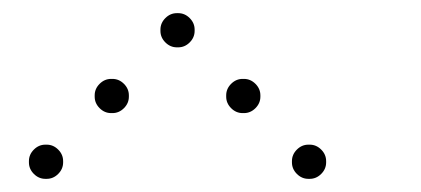

<svg xmlns="http://www.w3.org/2000/svg" viewBox="-20 -696 640 292"><path d="M249 -676Q239 -676 231.5 -668.5Q224 -661 224 -651V-649Q224 -639 231.5 -631.5Q239 -624 249 -624H251Q261 -624 268.5 -631.5Q276 -639 276 -649V-651Q276 -661 268.5 -668.5Q261 -676 251 -676ZM149 -576Q139 -576 131.5 -568.5Q124 -561 124 -551V-549Q124 -539 131.5 -531.5Q139 -524 149 -524H151Q161 -524 168.5 -531.5Q176 -539 176 -549V-551Q176 -561 168.5 -568.5Q161 -576 151 -576ZM349 -576Q339 -576 331.5 -568.5Q324 -561 324 -551V-549Q324 -539 331.5 -531.5Q339 -524 349 -524H351Q361 -524 368.5 -531.5Q376 -539 376 -549V-551Q376 -561 368.5 -568.5Q361 -576 351 -576ZM49 -476Q39 -476 31.5 -468.5Q24 -461 24 -451V-449Q24 -439 31.5 -431.5Q39 -424 49 -424H51Q61 -424 68.5 -431.5Q76 -439 76 -449V-451Q76 -461 68.5 -468.5Q61 -476 51 -476ZM449 -476Q439 -476 431.5 -468.5Q424 -461 424 -451V-449Q424 -439 431.5 -431.5Q439 -424 449 -424H451Q461 -424 468.5 -431.5Q476 -439 476 -449V-451Q476 -461 468.5 -468.5Q461 -476 451 -476Z"/></svg>

Font: Doto Rounded
Style: Regular
Weight: 400
Monospace: yes
Version: Version 1.000